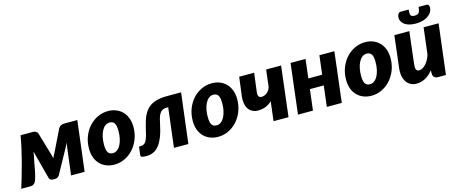

<svg xmlns="http://www.w3.org/2000/svg" viewBox="-59 -1320 4570 1920"><g transform="rotate(-15 2225.5 -360.0)"><path d="M703.5 -519 640 0H500L533.5 -273Q535 -285.5 537.8 -300Q540.5 -314.5 544.5 -329L381.5 -33Q373.5 -21 362 -14.2Q350.5 -7.5 336.5 -7.5H315Q301.5 -7.5 291.5 -14.2Q281.5 -21 276.5 -33L198.5 -328Q196 -309.5 192.5 -290Q189 -270.5 185 -255.5Q179.5 -231 175.8 -208Q172 -185 167.5 -160.2Q163 -135.5 156.5 -107.2Q150 -79 138.5 -44.5Q131 -23.5 116.2 -11.8Q101.5 0 79 0H-16Q1.5 -56 20.2 -119.5Q39 -183 56.5 -249.8Q74 -316.5 89.5 -384.8Q105 -453 116 -519H241.5Q249 -519 257.2 -517.8Q265.5 -516.5 272.5 -512.8Q279.5 -509 285.2 -502.8Q291 -496.5 294 -486.5L354.5 -280.5Q360 -261.5 364.8 -244.2Q369.5 -227 373 -211.5Q382.5 -234.5 397 -260L507.5 -486.5Q520.5 -506.5 536.8 -512.8Q553 -519 568 -519Z M962 -107Q988 -107 1008.5 -122.8Q1029 -138.5 1043.2 -165.8Q1057.5 -193 1065.2 -229.2Q1073 -265.5 1073 -306.5Q1073 -363 1057.8 -387.2Q1042.5 -411.5 1008 -411.5Q982 -411.5 961.5 -395.8Q941 -380 926.8 -353Q912.5 -326 904.8 -289.5Q897 -253 897 -212Q897 -156.5 912.2 -131.8Q927.5 -107 962 -107ZM948 8Q904.5 8 866.8 -6.5Q829 -21 801.2 -48.8Q773.5 -76.5 757.8 -117.2Q742 -158 742 -211Q742 -280 764.8 -337.8Q787.5 -395.5 826 -437.5Q864.5 -479.5 915.2 -503Q966 -526.5 1022 -526.5Q1065.5 -526.5 1103 -512Q1140.5 -497.5 1168.2 -469.8Q1196 -442 1212 -401.2Q1228 -360.5 1228 -307.5Q1228 -239.5 1205.2 -181.8Q1182.5 -124 1144 -81.8Q1105.5 -39.5 1054.8 -15.8Q1004 8 948 8Z M1349 -283Q1363.5 -345.5 1385 -390Q1406.5 -434.5 1439.5 -463Q1472.5 -491.5 1519.8 -504.8Q1567 -518 1633 -518H1777.5L1714 0H1565L1614.5 -407.5H1601Q1579 -407.5 1562.5 -401.8Q1546 -396 1533.5 -381Q1521 -366 1511.5 -340.5Q1502 -315 1494.5 -275.5Q1478 -194.5 1456.8 -140Q1435.5 -85.5 1408.5 -52.5Q1381.5 -19.5 1348.8 -5.8Q1316 8 1277 8Q1244 8 1231.2 2.5Q1218.5 -3 1220 -17.5L1231 -103H1246.5Q1268 -103 1282.2 -111.5Q1296.5 -120 1307.5 -140.8Q1318.5 -161.5 1327.8 -196Q1337 -230.5 1349 -283Z M2036 -107Q2062 -107 2082.5 -122.8Q2103 -138.5 2117.2 -165.8Q2131.5 -193 2139.2 -229.2Q2147 -265.5 2147 -306.5Q2147 -363 2131.8 -387.2Q2116.5 -411.5 2082 -411.5Q2056 -411.5 2035.5 -395.8Q2015 -380 2000.8 -353Q1986.5 -326 1978.8 -289.5Q1971 -253 1971 -212Q1971 -156.5 1986.2 -131.8Q2001.5 -107 2036 -107ZM2022 8Q1978.5 8 1940.8 -6.5Q1903 -21 1875.2 -48.8Q1847.5 -76.5 1831.8 -117.2Q1816 -158 1816 -211Q1816 -280 1838.8 -337.8Q1861.5 -395.5 1900 -437.5Q1938.5 -479.5 1989.2 -503Q2040 -526.5 2096 -526.5Q2139.5 -526.5 2177 -512Q2214.5 -497.5 2242.2 -469.8Q2270 -442 2286 -401.2Q2302 -360.5 2302 -307.5Q2302 -239.5 2279.2 -181.8Q2256.5 -124 2218 -81.8Q2179.5 -39.5 2128.8 -15.8Q2078 8 2022 8Z M2813 -518.5 2751 0H2596L2620 -200Q2588 -170 2552.8 -156.5Q2517.5 -143 2476.5 -143Q2442.5 -143 2417.2 -156Q2392 -169 2376.2 -192.5Q2360.5 -216 2354.8 -249Q2349 -282 2354 -322L2379 -518.5H2534L2509 -322Q2505.5 -296.5 2514 -281.2Q2522.5 -266 2545 -266Q2571.5 -266 2597 -284.2Q2622.5 -302.5 2637 -341L2658 -518.5Z M3364.5 -518.5 3302.5 0H3147.5L3173.5 -215.5H3030L3004 0H2849L2911 -518.5H3066L3042.5 -323H3186L3209.5 -518.5Z M3623.5 -107Q3649.5 -107 3670 -122.8Q3690.5 -138.5 3704.8 -165.8Q3719 -193 3726.8 -229.2Q3734.5 -265.5 3734.5 -306.5Q3734.5 -363 3719.2 -387.2Q3704 -411.5 3669.5 -411.5Q3643.5 -411.5 3623 -395.8Q3602.5 -380 3588.2 -353Q3574 -326 3566.2 -289.5Q3558.5 -253 3558.5 -212Q3558.5 -156.5 3573.8 -131.8Q3589 -107 3623.5 -107ZM3609.5 8Q3566 8 3528.2 -6.5Q3490.5 -21 3462.8 -48.8Q3435 -76.5 3419.2 -117.2Q3403.5 -158 3403.5 -211Q3403.5 -280 3426.2 -337.8Q3449 -395.5 3487.5 -437.5Q3526 -479.5 3576.8 -503Q3627.5 -526.5 3683.5 -526.5Q3727 -526.5 3764.5 -512Q3802 -497.5 3829.8 -469.8Q3857.5 -442 3873.5 -401.2Q3889.5 -360.5 3889.5 -307.5Q3889.5 -239.5 3866.8 -181.8Q3844 -124 3805.5 -81.8Q3767 -39.5 3716.2 -15.8Q3665.5 8 3609.5 8Z M4443.5 -518.5 4380.5 0H4301.5Q4246.5 0 4246.5 -51V-84Q4209 -37 4166 -14.5Q4123 8 4076.5 8Q4044 8 4017.5 -5Q3991 -18 3973.2 -43.2Q3955.5 -68.5 3948 -105.2Q3940.5 -142 3946.5 -189.5L3985.5 -518.5H4140.5L4101.5 -189.5Q4099 -168.5 4099.8 -154Q4100.5 -139.5 4105 -130.8Q4109.5 -122 4117.2 -118.2Q4125 -114.5 4136.5 -114.5Q4152.5 -114.5 4169.5 -123.8Q4186.5 -133 4202.5 -149.8Q4218.5 -166.5 4232.2 -190.5Q4246 -214.5 4255 -244L4288.5 -518.5ZM4233 -654Q4249 -654 4259.5 -657.5Q4270 -661 4276.5 -669.5Q4283 -678 4286.8 -692.2Q4290.5 -706.5 4293 -728.5H4377.5Q4385 -728.5 4389.8 -724.8Q4394.5 -721 4397.5 -715.2Q4400.5 -709.5 4401.2 -702.2Q4402 -695 4401 -687.5Q4398 -661 4383.5 -640.2Q4369 -619.5 4345.5 -604.8Q4322 -590 4290.8 -582.2Q4259.5 -574.5 4223.5 -574.5Q4187.5 -574.5 4158 -582.2Q4128.5 -590 4108.5 -604.8Q4088.5 -619.5 4078.5 -640.2Q4068.5 -661 4071.5 -687.5Q4072.5 -695 4075.2 -702.2Q4078 -709.5 4082.2 -715.2Q4086.5 -721 4092.2 -724.8Q4098 -728.5 4105 -728.5H4190Q4187.5 -706.5 4188 -692.2Q4188.5 -678 4193.2 -669.5Q4198 -661 4207.5 -657.5Q4217 -654 4233 -654Z"/></g></svg>

Font: Lato ExtraBold
Style: Italic
Weight: 800
Italic angle: -7°
Designer: Lukasz Dziedzic with Adam Twardoch and Botio Nikoltchev
Foundry: tyPoland Lukasz Dziedzic
Version: Version 2.015; 2015-08-06; http://www.latofonts.com/